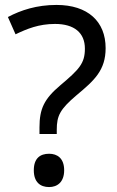

<svg xmlns="http://www.w3.org/2000/svg" viewBox="-20 -744 474 778"><path d="M140 -228V-201H210V-218C210 -275 223 -301 290 -358C362 -418 408 -459 408 -549C408 -657 336 -724 209 -724C129 -724 65 -703 12 -675L43 -605C89 -627 137 -647 203 -647C281 -647 324 -611 324 -547C324 -487 301 -463 224 -398C159 -343 140 -303 140 -228ZM117 -54C117 -6 143 14 179 14C212 14 240 -6 240 -54C240 -103 212 -121 179 -121C143 -121 117 -103 117 -54Z"/></svg>

Font: Noto Sans Arabic
Style: Regular
Weight: 400
Designer: Monotype Design Team, Nadine Chahine, Nizar Qandah and Khaled Hosny
Foundry: Monotype Imaging Inc.
Version: Version 2.012